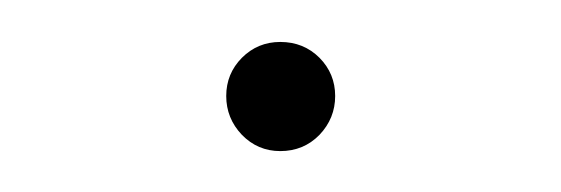

<svg xmlns="http://www.w3.org/2000/svg" viewBox="-20 -67 269 92"><path d="M114.3 5.4Q103.5 5.4 95.9 -2.4Q88.4 -10.3 88.4 -21Q88.4 -31.7 95.9 -39.3Q103.5 -46.9 114.3 -46.9Q125.5 -46.9 133.1 -39.3Q140.6 -31.7 140.6 -21Q140.6 -10.3 133.1 -2.4Q125.5 5.4 114.3 5.4Z"/></svg>

Font: Inter 24pt Thin
Style: Regular
Weight: 250
Designer: Rasmus Andersson
Foundry: rsms
Version: Version 4.001;git-66647c0bb